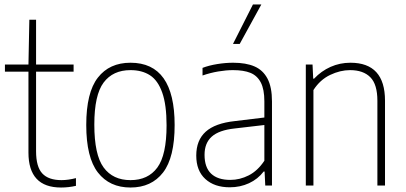

<svg xmlns="http://www.w3.org/2000/svg" viewBox="-20 -828 1811 857"><path d="M319 -33V1.5Q286 9 252.5 9Q107 9 107 -147V-508H2V-540H107L111 -740H141V-540H308.5V-508H141V-153Q141 -83.5 168.8 -53.8Q196.5 -24 254.5 -24Q284 -24 319 -33Z M365 -270Q365 -415 416.8 -481.5Q468.5 -548 562.5 -548Q759.5 -548 759.5 -270Q759.5 -125 707.8 -58Q656 9 562.5 9Q469 9 417 -58Q365 -125 365 -270ZM723.5 -268.5Q723.5 -360 704.2 -414.5Q685 -469 649.5 -492Q614 -515 562.5 -515Q484 -515 442.5 -459.5Q401 -404 401 -272Q401 -137 442.5 -80.5Q484 -24 562.5 -24Q641 -24 682.2 -80Q723.5 -136 723.5 -268.5Z M1194 -375V0H1164L1161 -62.5H1157Q1131 -28.5 1091.5 -10.2Q1052 8 1005.5 8Q937 8 896.5 -29Q856 -66 856 -133.5Q856 -202 898 -240Q940 -278 1028 -287.5L1160 -303.5V-375.5Q1160 -429.5 1144 -460Q1128 -490.5 1097.8 -502.8Q1067.5 -515 1020 -515Q989.5 -515 954 -509Q918.5 -503 884 -491V-525Q912.5 -536 949.5 -542Q986.5 -548 1020.5 -548Q1078 -548 1116 -531.5Q1154 -515 1174 -477Q1194 -439 1194 -375ZM1160 -110.5V-270L1027 -254.5Q957.5 -247 925.2 -218.2Q893 -189.5 893 -137Q893 -81 922.2 -53Q951.5 -25 1008 -25Q1050.5 -25 1090.2 -45.2Q1130 -65.5 1160 -110.5ZM1020 -632 1109 -808H1146.5L1050 -632Z M1345 -540H1375L1378 -477H1382Q1414 -511 1455.5 -529.5Q1497 -548 1544 -548Q1698.5 -548 1698.5 -378.5V0H1664.5V-378Q1664.5 -451.5 1633 -483.2Q1601.5 -515 1542.5 -515Q1498.5 -515 1453.5 -493.5Q1408.5 -472 1379 -426V0H1345Z"/></svg>

Font: Encode Sans Semi Condensed Thin
Style: Regular
Weight: 250
Width: 4
Designer: Multiple Designers
Foundry: Impallari Type
Version: Version 2.000